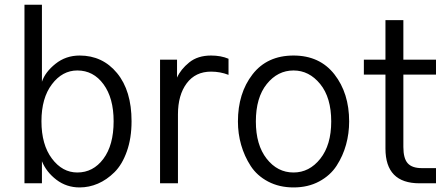

<svg xmlns="http://www.w3.org/2000/svg" viewBox="-20 -779 1903 816"><path d="M84 0V-758.8H158.2V-431.6Q171.9 -472.7 215.8 -507.8Q259.8 -543 318.4 -543Q416 -543 477.5 -468.3Q539.1 -393.6 539.1 -263.7Q539.1 -191.4 519 -135.3Q499 -79.1 466.3 -46.9Q433.6 -14.6 396 1.5Q358.4 17.6 318.4 17.6Q262.7 17.6 219.7 -15.1Q176.8 -47.9 158.2 -93.8V0ZM156.2 -263.7Q156.2 -164.1 200.7 -105Q245.1 -45.9 308.6 -45.9Q376 -45.9 419.4 -104Q462.9 -162.1 462.9 -263.7Q462.9 -362.3 419.9 -420.9Q377 -479.5 308.6 -479.5Q245.1 -479.5 200.7 -420.9Q156.2 -362.3 156.2 -263.7Z M660.2 0V-525.4H732.4V-449.2Q748 -484.4 784.2 -513.7Q820.3 -543 877 -543Q918.9 -543 951.2 -529.3V-460.9Q916 -474.6 877 -474.6Q810.5 -474.6 773.4 -424.8Q736.3 -375 736.3 -293V0Z M1067.4 -262.7Q1067.4 -163.1 1113.3 -104.5Q1159.2 -45.9 1227.5 -45.9Q1294.9 -45.9 1341.3 -104.5Q1387.7 -163.1 1387.7 -262.7Q1387.7 -364.3 1340.8 -421.9Q1293.9 -479.5 1227.5 -479.5Q1160.2 -479.5 1113.8 -421.9Q1067.4 -364.3 1067.4 -262.7ZM991.2 -262.7Q991.2 -382.8 1053.2 -462.9Q1115.2 -543 1227.5 -543Q1338.9 -543 1401.4 -462.9Q1463.9 -382.8 1463.9 -262.7Q1463.9 -211.9 1450.7 -164.1Q1437.5 -116.2 1410.6 -74.7Q1383.8 -33.2 1336.4 -7.8Q1289.1 17.6 1227.5 17.6Q1167 17.6 1119.6 -7.3Q1072.3 -32.2 1045.4 -73.7Q1018.6 -115.2 1004.9 -163.1Q991.2 -210.9 991.2 -262.7Z M1526.4 -461.9V-525.4H1618.2V-693.4H1694.3V-525.4H1833V-461.9H1694.3V-154.3Q1694.3 -105.5 1712.9 -85Q1731.4 -64.5 1772.5 -64.5H1833V0H1762.7Q1618.2 0 1618.2 -147.5V-461.9Z"/></svg>

Font: Gothic A1
Style: Regular
Weight: 400
Designer: HanYang I&C Co.,Ltd.
Foundry: HanYang I&C Co.,Ltd.
Version: Version 2.50